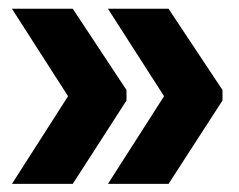

<svg xmlns="http://www.w3.org/2000/svg" viewBox="-20 -470 561 450"><path d="M139.5 -244.5 8 -449.5H150.5L276.5 -259V-234.5L150.5 -39H8ZM364.5 -244.5 233 -449.5H375L501.5 -259V-234.5L375 -39H233Z"/></svg>

Font: Anek Gurmukhi Medium
Style: Bold
Weight: 700
Version: Version 1.003